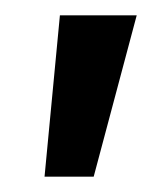

<svg xmlns="http://www.w3.org/2000/svg" viewBox="-20 -720 198 250"><path d="M38 -490 58 -700H158L102 -490Z"/></svg>

Font: Cabin VF Beta
Style: Italic
Weight: 400
Italic angle: -7°
Designer: Pablo Impallari
Foundry: Pablo Impallari. http://www.impallari.com Igino Marini. http://www.ikern.com
Version: Version 2.300